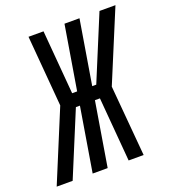

<svg xmlns="http://www.w3.org/2000/svg" viewBox="-166 -836 841 938"><g transform="rotate(-20 254.5 -367.5)"><path d="M420 0H342L314 -333H288L233 0H155L210 -333H189L51 0H-32L120 -367L89 -735H167L195 -403H221L276 -735H354L299 -402H320L458 -735H541L388 -367Z"/></g></svg>

Font: Iosevka Curly
Style: Italic
Weight: 400
Italic angle: -9°
Monospace: yes
Designer: Belleve Invis
Foundry: Belleve Invis
Version: Version 22.1.2; ttfautohint (v1.8.4)